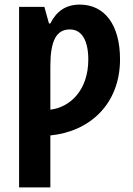

<svg xmlns="http://www.w3.org/2000/svg" viewBox="-20 -575 578 835"><path d="M327 -555C267 -555 226 -527 199 -473H193L173 -545H63V240H199V14C372 -3 502 -124 502 -317C502 -467 435 -555 327 -555ZM284 -447C338 -447 364 -395 364 -316C364 -182 284 -108 199 -98V-287C199 -396 224 -447 284 -447Z"/></svg>

Font: Noto Sans Display SemiCondensed
Style: Bold
Weight: 700
Width: 4
Designer: Monotype Design Team
Foundry: Monotype Imaging Inc.
Version: Version 1.900